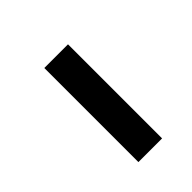

<svg xmlns="http://www.w3.org/2000/svg" viewBox="12 -894 430 430"><g transform="rotate(45 226.5 -679.5)"><path d="M101 -642V-717H399V-642Z"/></g></svg>

Font: Lexend Peta
Style: Regular
Weight: 400
Designer: Bonnie Shaver-Troup, Thomas Jockin
Foundry: Lexend
Version: Version 1.007